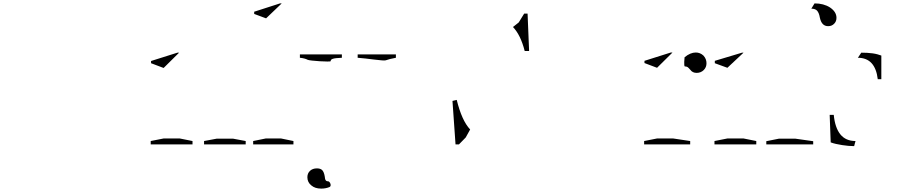

<svg xmlns="http://www.w3.org/2000/svg" viewBox="-20 -850 5280 1130"><path d="M1351 -34C1351 -34 1256 -34 1256 -34C1256 -34 1181 -20 1181 -20C1181 -20 1181 0 1181 0C1181 0 1426 0 1426 0C1426 0 1426 -20 1426 -20C1426 -20 1351 -34 1351 -34ZM1038 -35C1038 -35 943 -35 943 -35C943 -35 867 -20 867 -20C867 -20 867 0 867 0C867 0 1113 0 1113 0C1113 0 1113 -20 1113 -20C1113 -20 1038 -35 1038 -35ZM943 -450C943 -450 1034 -540 1034 -540C1034 -540 1024 -540 1024 -540C1024 -540 869 -491 869 -491C869 -491 869 -478 869 -478C869 -478 943 -450 943 -450Z M1546 -742C1546 -742 1638 -830 1638 -830C1638 -830 1628 -830 1628 -830C1628 -830 1476 -781 1476 -781C1476 -781 1476 -768 1476 -768C1476 -768 1546 -742 1546 -742ZM1634 -35C1634 -35 1544 -35 1544 -35C1544 -35 1470 -20 1470 -20C1470 -20 1470 0 1470 0C1470 0 1707 0 1707 0C1707 0 1707 -20 1707 -20C1707 -20 1634 -35 1634 -35Z M1919 251C1934 245 1922 217 1911 217C1911 217 1911 217 1911 217C1904 217 1900 215 1897 211C1894 207 1892 199 1891 187C1891 187 1891 187 1891 187C1888 170 1883 158 1876 151C1869 144 1858 141 1845 141C1845 141 1845 141 1845 141C1828 141 1815 146 1805 155C1794 165 1789 178 1789 193C1789 193 1789 193 1789 193C1789 213 1797 229 1812 241C1827 254 1846 260 1871 260C1871 260 1871 260 1871 260C1888 260 1904 257 1919 251ZM1791 -498C1802 -492 1926 -484 1926 -490C1926 -490 1926 -490 1926 -490C1926 -497 1930 -501 1939 -504C1948 -507 1965 -509 1992 -510C1992 -510 1992 -530 1992 -530C1992 -530 1745 -530 1745 -530C1745 -530 1745 -510 1745 -510C1745 -510 1745 -510 1745 -510C1765 -508 1780 -504 1791 -498ZM2085 -510C2136 -507 2237 -490 2250 -495C2263 -500 2283 -505 2310 -510C2310 -510 2310 -530 2310 -530C2310 -530 2085 -530 2085 -530C2085 -530 2085 -510 2085 -510C2085 -510 2085 -510 2085 -510Z M2721 -41C2721 -41 2747 -88 2747 -88C2714 -123 2688 -181 2668 -262C2668 -262 2643 -256 2643 -256C2643 -256 2661 0 2661 0C2661 0 2681 0 2681 0C2681 0 2721 -41 2721 -41ZM3033 -718C3033 -718 2999 -691 2999 -691C3029 -660 3052 -613 3068 -550C3068 -550 3094 -550 3094 -550C3094 -550 3085 -770 3085 -770C3085 -770 3065 -770 3065 -770C3065 -770 3033 -718 3033 -718Z M4075 -541C4075 -541 4075 -541 4075 -541C4054 -541 4032 -532 4009 -513C4009 -513 4003 -459 4011 -459C4011 -459 4011 -459 4011 -459C4017 -459 4022 -458 4027 -455C4031 -452 4036 -447 4042 -440C4042 -440 4042 -440 4042 -440C4051 -427 4064 -421 4080 -421C4080 -421 4080 -421 4080 -421C4097 -421 4111 -427 4122 -438C4133 -449 4138 -462 4138 -478C4138 -478 4138 -478 4138 -478C4138 -495 4132 -510 4120 -523C4107 -535 4092 -541 4075 -541ZM3942 -35C3942 -35 3847 -35 3847 -35C3847 -35 3771 -20 3771 -20C3771 -20 3771 0 3771 0C3771 0 4042 0 4042 0C4042 0 4042 -20 4042 -20C4042 -20 3942 -35 3942 -35ZM3847 -451C3847 -451 3938 -541 3938 -541C3938 -541 3928 -541 3928 -541C3928 -541 3773 -492 3773 -492C3773 -492 3773 -479 3773 -479C3773 -479 3847 -451 3847 -451Z M4431 -20C4431 -20 4356 -35 4356 -35C4356 -35 4261 -35 4261 -35C4261 -35 4185 -20 4185 -20C4185 -20 4185 0 4185 0C4185 0 4431 0 4431 0C4431 0 4431 -20 4431 -20ZM4261 -451C4261 -451 4356 -540 4356 -540C4356 -540 4347 -540 4347 -540C4347 -540 4187 -492 4187 -492C4187 -492 4187 -478 4187 -478C4187 -478 4261 -451 4261 -451Z M4660 -34C4660 -34 4565 -34 4565 -34C4565 -34 4490 -19 4490 -19C4490 -19 4490 0 4490 0C4490 0 4766 0 4766 0C4766 0 4766 -19 4766 -19C4766 -19 4660 -34 4660 -34ZM4774 -830C4774 -830 4755 -799 4755 -799C4770 -799 4782 -795 4789 -787C4796 -779 4802 -766 4805 -747C4805 -747 4805 -747 4805 -747C4812 -713 4828 -696 4854 -696C4854 -696 4854 -696 4854 -696C4869 -696 4880 -701 4889 -710C4898 -719 4903 -730 4903 -745C4903 -745 4903 -745 4903 -745C4903 -769 4890 -789 4865 -806C4840 -822 4810 -830 4774 -830Z M5049 -540C5049 -540 5029 -510 5029 -510C5029 -510 5029 -510 5029 -510C5097 -510 5136 -468 5146 -384C5146 -384 5167 -384 5167 -384C5167 -384 5167 -523 5167 -523C5167 -523 5167 -523 5167 -523C5154 -528 5137 -533 5116 -536C5094 -539 5072 -540 5049 -540ZM5007 10C5007 10 5015 -20 5015 -20C5015 -20 5015 -20 5015 -20C4977 -20 4947 -33 4926 -59C4905 -85 4892 -123 4887 -174C4887 -174 4863 -174 4863 -174C4863 -174 4869 -12 4869 -12C4869 -12 4869 -12 4869 -12C4888 -5 4911 0 4937 4C4962 8 4986 10 5007 10Z"/></svg>

Font: Only Serifs
Style: Regular
Weight: 500
Designer: Matt LaGrandeur
Version: Version 0.001